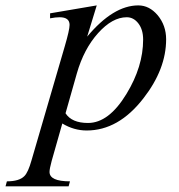

<svg xmlns="http://www.w3.org/2000/svg" viewBox="-130 -462 650 697"><path d="M473.1 -319.3Q473.1 -210.9 390.6 -105Q300.3 11.7 184.6 11.7Q138.2 11.7 96.2 -13.7L57.6 122.1Q49.8 150.9 49.8 162.1Q49.8 196.3 124 196.3L119.1 214.4H-109.9L-105 196.3Q-60.1 196.3 -41.5 177.2Q-27.8 163.6 -15.6 120.1L105 -293.5Q122.6 -353.5 122.6 -371.6Q122.6 -399.4 86.4 -399.4Q71.8 -399.4 51.8 -395.5V-413.6L221.2 -442.4L186.5 -329.1Q281.2 -442.4 372.1 -442.4Q412.1 -442.4 442.4 -406.7Q473.1 -369.6 473.1 -319.3ZM389.6 -318.4Q389.6 -354.5 372.3 -377Q355 -399.4 330.1 -399.4Q277.8 -399.4 226.1 -341.8Q174.3 -284.2 148.9 -195.3L107.9 -50.8Q130.4 -15.6 189.5 -15.6Q265.1 -15.6 329.1 -121.1Q389.6 -220.2 389.6 -318.4Z"/></svg>

Font: Dai Banna SIL Light
Style: Oblique
Weight: 400
Italic angle: -11°
Designer: Victor Gaultney
Foundry: SIL International
Version: Version 2.000